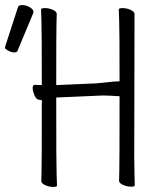

<svg xmlns="http://www.w3.org/2000/svg" viewBox="-95 -732 615 758"><path d="M-75 -547Q-24 -703 -24 -704Q-22 -712 -7 -712Q8 -712 22.5 -703.5Q37 -695 37 -685Q37 -683 37 -682L-26 -531Q-28 -525 -39 -525Q-50 -525 -62.5 -532Q-75 -539 -75 -542Q-75 -545 -75 -547ZM70 -396V-401Q70 -621 68.5 -649.5Q67 -678 67 -695Q67 -700 83 -700Q99 -700 114 -693Q129 -686 129 -677Q129 -665 128 -639.5Q127 -614 127 -401V-396L286 -403L354 -410L377 -411V-416Q377 -621 375.5 -649.5Q374 -678 374 -695Q374 -700 389.5 -700Q405 -700 420.5 -693Q436 -686 436 -677Q436 -665 436 -640L435 -106Q435 -75 436 -46Q437 -17 437 0Q437 5 422 5Q407 5 391 -2Q375 -9 375 -18Q375 -30 376 -56Q377 -82 377 -347V-352Q334 -355 310 -355L127 -347V-342Q127 -74 128.5 -45Q130 -16 130 1Q130 6 114.5 6Q99 6 83.5 -1Q68 -8 68 -17Q68 -29 69 -55Q70 -81 70 -327H71V-332Q71 -338 60 -338Q49 -338 41.5 -355Q34 -372 34 -384.5Q34 -397 42 -397Z"/></svg>

Font: Moon Stars Kai HW Light
Style: Regular
Weight: 300
Designer: GuiWonder
Version: Version 1.101